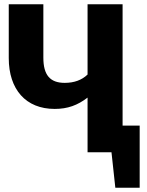

<svg xmlns="http://www.w3.org/2000/svg" viewBox="-20 -713 688 899"><path d="M554 -125V-693H390V-364C363 -338 327 -325 283 -325C214 -325 183 -362 183 -443V-693H21V-441C21 -294 101 -203 236 -203C297 -203 343 -220 390 -256V0H502L520 166H634V-125Z"/></svg>

Font: Fira Sans
Style: Bold
Weight: 700
Designer: Carrois Corporate & Edenspiekermann AG
Foundry: Carrois Corporate GbR & Edenspiekermann AG
Version: Version 4.203